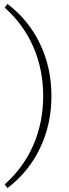

<svg xmlns="http://www.w3.org/2000/svg" viewBox="-20 -755 349 978"><path d="M18 -735Q125 -654 183.5 -532.5Q242 -411 242 -266Q242 -121 183.5 0.5Q125 122 18 203L4 184Q99 100 149.5 -15.5Q200 -131 200 -266Q200 -401 149.5 -516.5Q99 -632 4 -716Z"/></svg>

Font: Piazzolla SC ExtraLight
Style: Regular
Weight: 200
Designer: Juan Pablo del Peral
Foundry: Huerta Tipografica
Version: Version 1.330